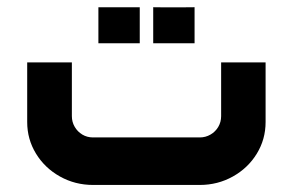

<svg xmlns="http://www.w3.org/2000/svg" viewBox="-20 -525 831 545"><path d="M547.2 0Q598 0 641 -24Q684 -48 709 -88.9Q733.9 -129.7 733.9 -178.6V-347.8H607.7V-195.3Q607.7 -178.7 599.6 -164.9Q591.5 -151.1 577.5 -143Q563.5 -134.9 547.2 -134.9H244Q227.3 -134.9 213.7 -143Q200.2 -151.1 192.1 -164.9Q184 -178.7 184 -195.3V-347.8H57.2V-178.6Q57.2 -129.7 82.2 -88.9Q107.2 -48 150.2 -24Q193.2 0 244 0ZM376.7 -402.2Q376.7 -433.4 376.7 -453.7Q376.7 -474.1 376.7 -504.4Q349 -504.4 332.1 -504.4Q315.2 -504.4 296.7 -504.4Q282.4 -504.4 259.3 -504.4Q259.3 -474.1 259.3 -453.7Q259.3 -433.4 259.3 -402.2Q259.3 -402.2 281 -402.2Q302.6 -402.2 338.6 -402.2Q338.6 -402.2 376.7 -402.2ZM532.3 -402.2Q532.3 -433.4 532.3 -453.7Q532.3 -474.2 532.3 -504.5Q504.6 -504.1 487.7 -504.1Q470.7 -504.1 452.1 -504.1Q438 -504.5 414.9 -504.5Q414.9 -474.2 414.9 -453.7Q414.9 -433.4 414.9 -402.2Q414.9 -402.2 436.5 -402.2Q458.1 -402.2 494.1 -402.2Q494.1 -402.2 532.3 -402.2Z"/></svg>

Font: Arad-VF Thin Dots1
Style: Regular
Weight: 100
Designer: Mohammad Darvishi
Version: Version 1.000;August 30, 2024;FontCreator 15.0.0.2992 64-bit